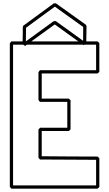

<svg xmlns="http://www.w3.org/2000/svg" viewBox="-20 -1125 657 1155"><path d="M500.5 -968.3 499 -876H566.9Q569.8 -873.5 572.5 -871.1Q575.2 -868.7 577.6 -866.2V-692.9Q575.2 -690.4 572.5 -688Q569.8 -685.5 566.9 -683.1H231V-531.7H393.6Q396.5 -529.3 399.2 -526.9Q401.9 -524.4 404.3 -522V-346.7Q401.9 -344.2 399.2 -341.8Q396.5 -339.4 393.6 -336.9H231V-185.1Q315.4 -184.1 398.9 -183.8Q482.4 -183.6 566.9 -183.1Q569.8 -180.7 572.5 -178.2Q575.2 -175.8 577.6 -173.3V0Q575.2 2.4 572.5 4.9Q569.8 7.3 566.9 9.8H47.9L39.1 -1.5V-864.7Q41.5 -867.2 43.5 -870.1Q45.4 -873 47.9 -876H116.2Q116.7 -897.9 116.9 -920.2Q117.2 -942.4 117.2 -964.4L120.1 -970.2Q166 -1003.9 211.7 -1037.4Q257.3 -1070.8 303.2 -1104.5Q306.6 -1104.5 309.6 -1104.7Q312.5 -1105 315.4 -1105.5Q360.8 -1073.2 405.8 -1041Q450.7 -1008.8 496.1 -976.6ZM58.6 -9.8H558.1V-163.6Q473.1 -164.1 389.2 -164.6Q305.2 -165 220.2 -165.5Q217.8 -168.5 215.8 -171.4Q213.9 -174.3 211.4 -176.8V-345.2Q213.9 -347.7 215.8 -350.6Q217.8 -353.5 220.2 -356.4H384.8V-512.2H220.2Q217.8 -515.1 215.8 -518.1Q213.9 -521 211.4 -523.4V-691.4Q213.9 -693.8 215.8 -696.8Q217.8 -699.7 220.2 -702.6H558.1V-856.4H489.3Q487.3 -855.5 482.4 -853.5L478 -856.4H142.1Q139.2 -854 136.5 -852.3Q133.8 -850.6 131.3 -848.6Q128.4 -850.6 125.5 -852.5Q122.6 -854.5 119.6 -856.4H58.6ZM480 -879.4Q480.5 -900.4 480.2 -921.4Q480 -942.4 480.5 -962.9Q437.5 -993.7 395.3 -1023.9Q353 -1054.2 310.1 -1085Q266.6 -1053.2 223.4 -1021.7Q180.2 -990.2 136.7 -958Q136.2 -937.5 136.2 -917Q136.2 -896.5 135.7 -876L302.7 -997.6Q306.2 -997.6 309.1 -997.8Q312 -998 314.9 -998.5Q356.4 -968.8 397.5 -939.2Q438.5 -909.7 480 -879.4ZM309.6 -978Q273.9 -952.1 238.8 -927Q203.6 -901.9 168.5 -876H451.2Z"/></svg>

Font: Preussische VI 9 Linie
Style: Regular
Weight: 400
Designer: Peter Wiegel
Foundry: Peter Wiegel
Version: Version 1.000 2009 initial release